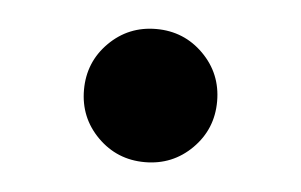

<svg xmlns="http://www.w3.org/2000/svg" viewBox="-28 -421 356 227"><g transform="rotate(5 150.0 -308.0)"><path d="M229 -308Q229 -275 206 -252Q183 -229 150 -229Q117 -229 94 -252Q71 -275 71 -308Q71 -341 94 -364Q117 -387 150 -387Q183 -387 206 -364Q229 -341 229 -308Z"/></g></svg>

Font: Kaisei Tokumin
Style: Bold
Weight: 700
Designer: Font-Kai, 金井和夫
Foundry: KAZUO KANAI
Version: Version 5.003